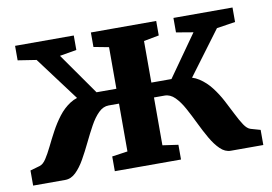

<svg xmlns="http://www.w3.org/2000/svg" viewBox="-64 -656 1072 757"><g transform="rotate(-10 472.0 -277.5)"><path d="M11.5 0V-60.5L50 -71.5Q64 -75.5 76.2 -94.2Q88.5 -113 101.8 -140.2Q115 -167.5 131 -197.2Q147 -227 167.2 -253.5Q187.5 -280 214 -297.2Q240.5 -314.5 275.5 -316L282.5 -256L111 -485.5L37 -497V-555H272V-497L204.5 -485.5L321.5 -319H401V-485.5L340.5 -497V-555H602V-497L541 -485.5V-319H621.5L739 -485.5L671 -497V-555H907.5V-497L833 -485.5L662 -256L668.5 -316Q703.5 -314.5 730 -297.2Q756.5 -280 777 -253.5Q797.5 -227 813.2 -197.2Q829 -167.5 842.5 -140.2Q856 -113 868.5 -94.2Q881 -75.5 894.5 -71.5L933 -60.5V0H803Q780 0 760.8 -18.8Q741.5 -37.5 724.5 -67Q707.5 -96.5 691.5 -129.8Q675.5 -163 659.2 -192.8Q643 -222.5 624.5 -241Q606 -259.5 583.5 -259.5H541V-68L603.5 -59V0H338.5V-59L401 -68V-259.5H359.5Q337.5 -259.5 318.8 -241Q300 -222.5 283.8 -192.8Q267.5 -163 251.5 -129.8Q235.5 -96.5 218.8 -67Q202 -37.5 182.8 -18.8Q163.5 0 140 0Z"/></g></svg>

Font: Merriweather 20pt
Style: Bold
Weight: 700
Version: Version 2.100